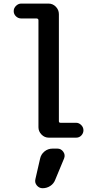

<svg xmlns="http://www.w3.org/2000/svg" viewBox="-20 -750 540 1046"><path d="M95.7 -649.4Q79.1 -649.4 66.9 -661.1Q54.7 -672.9 54.7 -689.5Q54.7 -706.1 67.4 -718.3Q80.1 -730.5 95.7 -730.5H244.1Q267.6 -730.5 284.2 -713.4Q300.8 -696.3 300.8 -672.9V-89.8Q300.8 -81.1 309.6 -81.1H394.5Q410.2 -81.1 422.4 -68.8Q434.6 -56.6 434.6 -40Q434.6 -24.4 423.3 -12.2Q412.1 0 394.5 0H246.1Q222.7 0 206.1 -17.1Q189.5 -34.2 189.5 -56.6V-639.6Q189.5 -648.4 179.7 -649.4ZM266.6 59.6H293Q312.5 59.6 324.7 76.7Q336.9 93.8 329.1 113.3L281.2 228.5Q273.4 250 254.4 262.7Q235.4 275.4 211.9 275.4Q193.4 275.4 180.7 260.3Q168 245.1 172.9 225.6L198.2 115.2Q203.1 90.8 222.2 75.2Q241.2 59.6 266.6 59.6Z"/></svg>

Font: Rounded Mgen+ 1mn medium
Style: Regular
Weight: 500
Designer: [Source Han Sans]
Ryoko NISHIZUKA  (kana & ideographs); Paul D. Hunt (Latin, Greek & Cyrillic); Wenlong ZHANG  (bopomofo
Version: Version 1.059.20150602